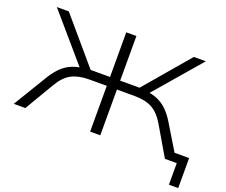

<svg xmlns="http://www.w3.org/2000/svg" viewBox="-135 -916 1508 1281"><g transform="rotate(20 619.0 -276.0)"><path d="M1172 153V0H1118V-60H1238V153ZM15 0 162 -243Q190 -288 221.5 -318Q253 -348 292.5 -364Q332 -380 384 -384L360 -361L64 -705H149L433 -372L405 -388H557V-705H629V-388H781L753 -372L1037 -705H1122L826 -361L803 -384Q854 -380 893.5 -364Q933 -348 964.5 -318Q996 -288 1023 -244L1171 0H1088L966 -208Q929 -271 880.5 -298Q832 -325 753 -325H629V0H557V-325H433Q357 -325 307.5 -299Q258 -273 220 -208L97 0Z"/></g></svg>

Font: Nunito Sans 10pt Expanded Light
Style: Regular
Weight: 300
Width: 7
Designer: Vernon Adams
Foundry: Vernon Adams
Version: Version 3.101;gftools[0.9.27]